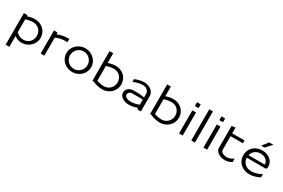

<svg xmlns="http://www.w3.org/2000/svg" viewBox="137 -2223 5741 3890"><g transform="rotate(30 3007.0 -278.0)"><path d="M101 -540V200H187V-54.8C233.3 -16.8 292.1 6 356 6C512.2 6 646 -117.6 646 -270C646 -430.1 524.2 -546 356 -546C299.2 -546 238.8 -533 186.5 -514.4L185 -540ZM187 -443.4C236.2 -460.8 299 -474 356 -474C474.3 -474 560 -388.3 560 -270C560 -151.9 472.5 -66 356 -66C288.8 -66 227.1 -95.2 187 -143.2Z M805 0H891V-422.7C949.4 -449.5 1025.2 -470.1 1103.4 -470.1C1120.6 -470.1 1137.9 -468.1 1155.2 -465L1163 -546C1044.1 -546 969.2 -532 890.4 -497.7L887 -540H805Z M1337 -270C1337 -382.6 1428.4 -474 1541 -474C1653.6 -474 1745 -382.6 1745 -270C1745 -157.4 1653.6 -66 1541 -66C1428.4 -66 1337 -157.4 1337 -270ZM1251 -270C1251 -117.6 1380.9 6 1541 6C1701.1 6 1831 -117.6 1831 -270C1831 -422.4 1701.1 -546 1541 -546C1380.9 -546 1251 -422.4 1251 -270Z M1989 -48C1998 -48 2016.7 -47.7 2027 -42.8C2087.6 -14.5 2169 6.2 2244 6.2C2404.1 6 2534 -117.7 2534 -270C2534 -430.1 2413.9 -546 2248 -546C2190 -546 2128.1 -532.4 2075 -513.1V-740H1989ZM2075 -98.1V-441.9C2124.8 -460.1 2189.5 -474 2248 -474C2364 -474 2448 -388.3 2448 -270C2448 -157.4 2356.7 -66.2 2244 -66C2187 -66 2124.2 -80.1 2075 -98.1Z M3064 -107.4C3012.2 -84.6 2935.5 -66 2867 -66C2789.2 -66 2726 -103.6 2726 -149.9C2726 -195.2 2763.8 -228 2816 -228H3064ZM3150 0V-360C3150 -462.7 3046.5 -546 2919 -546C2842 -546 2760.6 -523.3 2700 -495L2704 -430.8C2754.6 -456.6 2844 -484 2922 -484C3000.4 -484 3064 -428.4 3064 -360V-278L2928.2 -294H2816C2716.2 -294 2644 -233.5 2644 -149.9C2644 -63.8 2743.9 6.1 2867 6.1C2934.1 6.1 3005.9 -10.7 3064 -34.3V0Z M3338 -48C3347 -48 3365.7 -47.7 3376 -42.8C3436.6 -14.5 3518 6.2 3593 6.2C3753.1 6 3883 -117.7 3883 -270C3883 -430.1 3762.9 -546 3597 -546C3539 -546 3477.1 -532.4 3424 -513.1V-740H3338ZM3424 -98.1V-441.9C3473.8 -460.1 3538.5 -474 3597 -474C3713 -474 3797 -388.3 3797 -270C3797 -157.4 3705.7 -66.2 3593 -66C3536 -66 3473.2 -80.1 3424 -98.1Z M4042 -642H4128V-730H4042ZM4042 0H4128V-540H4042Z M4328 0H4414V-730H4328Z M4614 -642H4700V-730H4614ZM4614 0H4700V-540H4614Z M4888 -150C4888 -63.9 4989.2 6 5114 6C5172.7 6 5222.2 -10.5 5273 -41V-123.1C5224.2 -86.7 5173.9 -66 5114 -66C5036.7 -66 4974 -105.9 4974 -155V-474H5263V-540H4974V-676L4888 -664Z M5606 -616H5682L5813 -756H5715ZM5389 -270C5389 -109.9 5515 6 5689 6C5758.8 6 5845.7 -17.5 5926.3 -59.1V-135.5C5842.7 -88 5755.3 -66 5689 -66C5568.4 -66 5479.9 -146.9 5475 -260H5919L5945 -283V-322C5945 -451.9 5833.3 -546 5679 -546C5510.8 -546 5389 -430.1 5389 -270ZM5480.9 -322C5502.1 -412.6 5578.8 -474 5679 -474C5785.7 -474 5863 -410.2 5863 -322Z"/></g></svg>

Font: Resamitz
Style: Bold
Weight: 700
Designer: gluk
Foundry: gluk
Version: Version 0.047